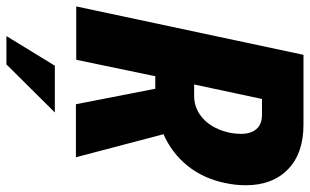

<svg xmlns="http://www.w3.org/2000/svg" viewBox="-210 -530 942 583"><g transform="rotate(90 260.5 -239.0)"><path d="M532 -515Q532 -483 525 -451Q511 -385 472.5 -337.5Q434 -290 377 -265L447 1H286L239 -240H201L151 0H-11L136 -690H348Q435 -690 483.5 -643Q532 -596 532 -515ZM226 -358H261Q301 -358 331.5 -387Q362 -416 373 -468Q376 -485 376 -500Q376 -530 361.5 -547Q347 -564 318 -564H270ZM169 65H311L165 212H79Z"/></g></svg>

Font: Decalotype ExtraBold Italic
Style: Regular
Weight: 800
Italic angle: -12°
Designer: Alfredo Marco Pradil
Foundry: Alfredo Marco Pradil
Version: Version 1.0